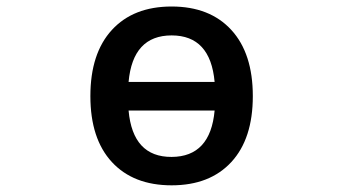

<svg xmlns="http://www.w3.org/2000/svg" viewBox="-20 -553 1040 584"><path d="M371.1 -303.7H632.8Q620.1 -445.3 502 -445.3Q383.8 -445.3 371.1 -303.7ZM371.1 -216.8Q383.8 -75.2 502 -75.7Q620.1 -76.2 632.8 -216.8ZM254.9 -260.7Q254.9 -390.6 320.3 -461.9Q385.7 -533.2 502 -533.2Q618.2 -533.2 683.6 -461.9Q749 -390.6 749 -260.7Q749 -130.9 683.6 -60.1Q618.2 10.7 502 10.7Q385.7 10.7 320.3 -60.1Q254.9 -130.9 254.9 -260.7Z"/></svg>

Font: GenEi Gothic M SemiBold
Style: Regular
Weight: 500
Designer: o_tamon (Modified); [Source Han Sans]
Ryoko NISHIZUKA  (kana & ideographs); Paul D. Hunt (Latin, Greek & Cyrillic); Wenl
Version: Version 1.1a;Original Version 1.004